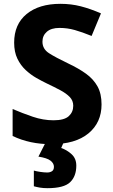

<svg xmlns="http://www.w3.org/2000/svg" viewBox="-20 -744 591 1004"><path d="M511 -198Q511 -103 442.5 -46.5Q374 10 248 10Q135 10 46 -33V-174Q97 -152 151.5 -133.5Q206 -115 260 -115Q316 -115 339.5 -136.5Q363 -158 363 -191Q363 -218 344.5 -237Q326 -256 295 -272.5Q264 -289 224 -308Q199 -320 170 -336.5Q141 -353 114.5 -377.5Q88 -402 71 -437Q54 -472 54 -521Q54 -617 119 -670.5Q184 -724 296 -724Q352 -724 402.5 -711Q453 -698 508 -674L459 -556Q410 -576 371 -587Q332 -598 291 -598Q248 -598 225 -578Q202 -558 202 -526Q202 -488 236 -466Q270 -444 337 -412Q392 -386 430.5 -358Q469 -330 490 -292Q511 -254 511 -198ZM379 122Q379 178 346.5 209Q314 240 228 240Q206 240 188.5 237Q171 234 157 230V148Q171 152 191.5 155Q212 158 227 158Q241 158 251.5 151.5Q262 145 262 128Q262 110 244 96Q226 82 181 75L219 0H313L300 30Q330 40 354.5 62.5Q379 85 379 122Z"/></svg>

Font: Noto Sans Sinhala UI
Style: Bold
Weight: 700
Designer: Jelle Bosma - Monotype Design Team
Foundry: Monotype Imaging Inc.
Version: Version 2.006; ttfautohint (v1.8.4.7-5d5b)